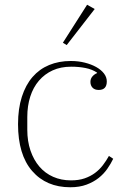

<svg xmlns="http://www.w3.org/2000/svg" viewBox="-20 -777 541 809"><path d="M276 12Q175 12 115.5 -56.5Q56 -125 56 -254Q56 -319 72 -369Q88 -419 117 -452.5Q146 -486 187 -503Q228 -520 278 -520Q310 -520 337.5 -513Q365 -506 385.5 -494.5Q406 -483 418 -467.5Q430 -452 430 -434Q430 -398 396 -398Q379 -398 370 -407.5Q361 -417 361 -432Q361 -445 369 -454.5Q377 -464 389 -469V-471Q368 -485 340 -490.5Q312 -496 280 -496Q236 -496 202 -480.5Q168 -465 144 -437Q120 -409 107.5 -370Q95 -331 95 -284V-230Q95 -182 108.5 -142.5Q122 -103 146 -75Q170 -47 204 -32Q238 -17 279 -17Q312 -17 336.5 -25.5Q361 -34 380 -48Q399 -62 413.5 -81Q428 -100 439 -120L457 -108Q447 -87 432 -65.5Q417 -44 395.5 -27Q374 -10 344.5 1Q315 12 276 12ZM245 -597 347 -757 379 -739 261 -587Z"/></svg>

Font: IBM Plex Serif ExtraLight
Style: Regular
Weight: 200
Designer: Mike Abbink, Paul van der Laan, Pieter van Rosmalen
Foundry: Bold Monday
Version: Version 2.5